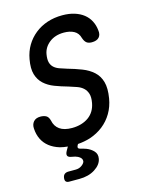

<svg xmlns="http://www.w3.org/2000/svg" viewBox="-137 -826 874 1120"><g transform="rotate(-15 300.0 -266.0)"><path d="M427 -582Q419 -613 394 -626.5Q369 -640 333 -640Q280 -640 245 -612.5Q210 -585 203 -544Q198 -514 203 -495.5Q208 -477 221 -465Q234 -453 253.5 -446Q273 -439 296 -432Q342 -419 382 -403.5Q422 -388 449.5 -363Q477 -338 488 -299.5Q499 -261 489 -201Q481 -153 458 -114Q435 -75 400 -47.5Q365 -20 320 -5Q285 6 245 9L241 16Q236 25 238.5 31Q241 37 251 39Q268 43 285 49Q311 59 328 77.5Q345 96 340 123Q334 158 295 183Q256 208 200 208H139Q125 208 119 201Q113 194 115 179Q117 164 126 157Q135 150 150 150H193Q215 150 231 138Q247 126 249 114Q251 95 226 82Q212 75 191 72Q170 69 165.5 58.5Q161 48 172 29L184 8Q159 6 137 0Q101 -11 75.5 -31Q50 -51 36 -79.5Q22 -108 20 -144Q18 -169 32 -185.5Q46 -202 74 -202Q94 -202 108 -194.5Q122 -187 128 -164Q135 -128 162 -109Q189 -90 236 -90Q266 -90 291.5 -97.5Q317 -105 336.5 -119Q356 -133 368.5 -153.5Q381 -174 386 -201Q392 -235 385.5 -256Q379 -277 364 -291Q349 -305 326.5 -313Q304 -321 278 -329Q235 -341 198.5 -355Q162 -369 136.5 -392.5Q111 -416 100.5 -451.5Q90 -487 100 -542Q108 -587 129.5 -623Q151 -659 184 -685.5Q217 -712 259 -726Q301 -740 350 -740Q391 -740 423 -730Q455 -720 478 -702Q501 -684 514.5 -658Q528 -632 531 -601Q535 -574 521 -558.5Q507 -543 477 -543Q457 -543 445.5 -552Q434 -561 427 -582Z"/></g></svg>

Font: Maple Mono Medium
Style: Italic
Weight: 500
Italic angle: -10°
Monospace: yes
Designer: subframe7536
Version: Version 7.000